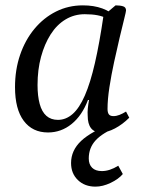

<svg xmlns="http://www.w3.org/2000/svg" viewBox="-20 -482 544 716"><path d="M159 12Q101 12 68.5 -31.5Q36 -75 36 -157Q36 -222 55 -277.5Q74 -333 108.5 -374.5Q143 -416 189 -439Q235 -462 289 -462Q330 -462 361.5 -450.5Q393 -439 420 -414L417 -386Q405 -397 378 -413Q351 -429 296 -429Q257 -429 224.5 -409.5Q192 -390 169 -354Q146 -318 133 -270Q120 -222 120 -165Q120 -124 128 -94.5Q136 -65 153 -50Q170 -35 196 -35Q226 -35 251 -57Q276 -79 296.5 -126Q317 -173 334 -247Q351 -321 366 -424L411 -462Q428 -462 439 -458.5Q450 -455 450 -443Q450 -439 443 -411Q436 -383 426 -341Q416 -299 405.5 -250.5Q395 -202 388 -156.5Q381 -111 381 -76Q381 -62 386 -55.5Q391 -49 403 -49Q414 -49 425.5 -53.5Q437 -58 450 -66L462 -43Q437 -18 408.5 -3Q380 12 357 12Q332 12 319.5 -4Q307 -20 307 -51Q306 -63 307.5 -78Q309 -93 312 -109H308Q286 -51 247 -19.5Q208 12 159 12ZM336 214Q296 214 270.5 189.5Q245 165 245 126Q245 79 282.5 43.5Q320 8 408 -26L418 -9Q363 13 337 41Q311 69 311 109Q311 131 323.5 143.5Q336 156 360 156Q389 156 421 136L438 167Q422 186 392.5 200Q363 214 336 214Z"/></svg>

Font: Petrona
Style: Italic
Weight: 400
Italic angle: -9°
Designer: Ringo R. Seeber
Foundry: Ringo R. Seeber
Version: Version 2.001; ttfautohint (v1.8.3)